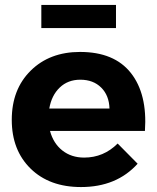

<svg xmlns="http://www.w3.org/2000/svg" viewBox="-20 -754 637 780"><path d="M451.2 -733.9V-640.1H147.9V-733.9ZM305.2 -543Q444.3 -543 511.7 -457.5Q579.1 -372.1 568.8 -222.2H183.1Q196.8 -171.4 233.4 -142.6Q270 -113.8 321.8 -113.8Q400.9 -113.8 458 -170.9L539.1 -88.9Q453.6 5.9 309.1 5.9Q180.7 5.9 104.2 -69.1Q27.8 -144 27.8 -267.1Q27.8 -391.1 104.7 -467Q181.6 -543 305.2 -543ZM180.2 -313H424.8Q423.3 -366.2 391.1 -398.2Q358.9 -430.2 306.2 -430.2Q255.9 -430.2 222.7 -398.4Q189.5 -366.7 180.2 -313Z"/></svg>

Font: Montserrat arm SemiBold
Style: Regular
Weight: 600
Designer: Julieta Ulanovsky
Foundry: Julieta Ulanovsky
Version: Version 6.000;PS 006.000;hotconv 1.0.88;makeotf.lib2.5.64775